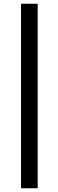

<svg xmlns="http://www.w3.org/2000/svg" viewBox="-20 -869 309 1024"><path d="M181 135V-849H92V135Z"/></svg>

Font: Bithumb Trading Sans Semibold
Style: Regular
Weight: 600
Designer: Ham Hyungwon
Foundry: Bithumb
Version: Version 0.500;FEAKit 1.0